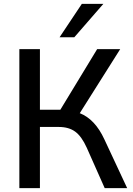

<svg xmlns="http://www.w3.org/2000/svg" viewBox="-20 -973 686 993"><path d="M80.1 0V-718.8H186.5V-405.3H292L482.4 -718.8H601.6L392.6 -387.7Q471.7 -356.4 519.5 -252.9L637.7 0H521.5L428.7 -209Q402.3 -267.6 369.1 -292Q335.9 -316.4 284.2 -316.4H186.5V0ZM288.1 -780.3 403.3 -953.1H514.6L364.3 -780.3Z"/></svg>

Font: Min Sans Medium
Style: Regular
Weight: 500
Designer: Jinseong-Kim, NotoSansCJK, Nunito
Foundry: Jinseong-Kim
Version: Version 1.400;Glyphs 3.1.2 (3151)